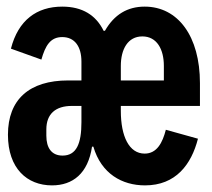

<svg xmlns="http://www.w3.org/2000/svg" viewBox="-20 -548 640 580"><path d="M137 12C200 12 246 -24 258 -105H262C286 -23 349 12 418 12C511 12 558 -51 578 -129L481 -156C471 -117 454 -84 417 -84C370 -84 345 -136 345 -213V-228H584V-297C584 -438 518 -528 417 -528C365 -528 325 -504 297 -455H293C270 -502 229 -528 168 -528C91 -528 35 -487 13 -401L105 -368C117 -410 132 -436 168 -436C206 -436 226 -407 226 -362V-305H186C69 -305 4 -248 4 -141C4 -39 62 12 137 12ZM169 -78C136 -78 120 -101 120 -138V-157C120 -204 148 -228 197 -228H226V-179C226 -114 211 -78 169 -78ZM410 -438C454 -438 475 -399 475 -349V-305H345V-349C345 -399 366 -438 410 -438Z"/></svg>

Font: IBM Plex Mono
Style: Bold
Weight: 700
Monospace: yes
Designer: Mike Abbink, Paul van der Laan, Pieter van Rosmalen
Foundry: Bold Monday
Version: Version 2.004